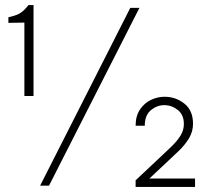

<svg xmlns="http://www.w3.org/2000/svg" viewBox="-20 -731 788 756"><path d="M92 -711H112V-353H76V-642L13 -641V-663L25 -666Q49 -672 62 -681Q75 -690 88 -706ZM173 0H138L493 -700H529ZM748 5H514V-21L598 -100Q630 -130 653.5 -152.5Q677 -175 690.5 -196.5Q704 -218 704 -243Q704 -279 680 -298Q656 -317 627 -317Q598 -317 574 -297Q550 -277 550 -236H514Q514 -274 531 -299.5Q548 -325 574 -337.5Q600 -350 628 -350Q672 -350 706 -323Q740 -296 740 -244Q740 -213 724.5 -187Q709 -161 683.5 -136.5Q658 -112 628 -84L551 -12L543 -28H748Z"/></svg>

Font: Be Vietnam Pro Variable Thin
Style: Regular
Weight: 100
Designer: Lam Bao, Tony Le, Vietanh Nguyen
Foundry: Yellow Type Foundry
Version: Version 1.002